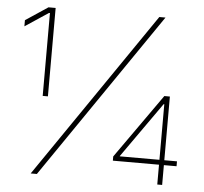

<svg xmlns="http://www.w3.org/2000/svg" viewBox="-52 -781 889 836"><g transform="rotate(5 392.5 -363.5)"><path d="M29.1 0ZM139.2 0H112.2L610.8 -727.3H637.8ZM157.7 -340.9H134.9V-703.1H130.7L29.1 -635.7V-662.6L126.4 -727.3H157.7ZM686.8 0H665.5V-86.6H463.8V-105.1L662.6 -386.4H686.8V-108H742.2V-86.6H686.8ZM665.5 -108V-350.9H662.6L492.2 -109.4V-108Z"/></g></svg>

Font: Linik Sans Thin
Style: Regular
Weight: 100
Designer: Fonts by Rasmus Andersson / Changes by Cristiano Sobral with parts from Marc Monis
Foundry: rsms
Version: Version 3.020; ttfautohint (v1.6)